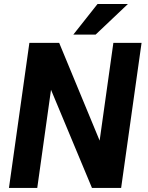

<svg xmlns="http://www.w3.org/2000/svg" viewBox="-20 -921 726 941"><path d="M458 -901.4H606.9L448.7 -751.5H339.4ZM573.7 0H430.7L230 -481L162.6 0H23.9L124 -710.9H270L468.3 -231.9L535.6 -710.9H673.8Z"/></svg>

Font: Robert Sans ExtraBold
Style: Italic
Weight: 800
Italic angle: -8°
Designer: Christian Robertson (extended by Adam Twardoch)
Foundry: Google
Version: Version 12.135;April 2, 2019;FontCreator 11.5.0.2425 64-bit;